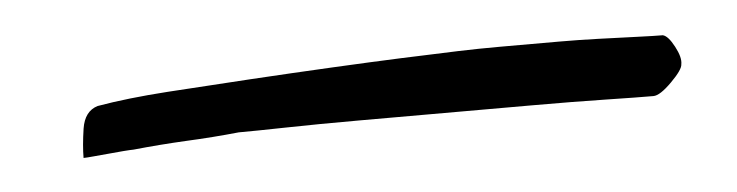

<svg xmlns="http://www.w3.org/2000/svg" viewBox="-23 -497 541 141"><g transform="rotate(-5 247.5 -426.5)"><path d="M48.8 -436.5Q71.3 -440.4 101.1 -442.4Q130.9 -444.3 162.1 -446.3Q193.4 -448.2 222.7 -449.7Q252 -451.2 274.4 -452.1Q276.4 -452.1 288.6 -452.6Q300.8 -453.1 315.9 -453.6Q331.1 -454.1 346.7 -454.1H390.6Q404.3 -454.1 419.4 -453.6Q434.6 -453.1 447.8 -452.6Q460.9 -452.1 466.8 -452.1Q470.7 -451.2 475.1 -442.9Q479.5 -434.6 478.5 -429.7Q478.5 -425.8 469.7 -417Q460.9 -408.2 456.1 -408.2Q444.3 -408.2 420.9 -408.7Q397.5 -409.2 366.2 -409.2H239.3Q209 -409.2 185.5 -408.7Q162.1 -408.2 150.4 -408.2Q130.9 -406.2 111.3 -405.3Q91.8 -404.3 72.3 -402.3Q70.3 -402.3 64.9 -401.9Q59.6 -401.4 53.7 -400.9Q47.9 -400.4 42.5 -399.9Q37.1 -399.4 35.2 -399.4Q35.2 -408.2 37.1 -420.9Q39.1 -433.6 48.8 -436.5Z"/></g></svg>

Font: Waiting for the Sunrise
Style: Regular
Weight: 300
Version: Version 1.001 2001